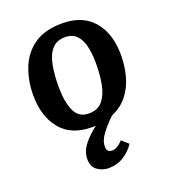

<svg xmlns="http://www.w3.org/2000/svg" viewBox="-139 -625 847 961"><g transform="rotate(-20 285.0 -144.5)"><path d="M276 236Q242 236 215.5 217Q189 198 189 159Q189 117 216.5 82Q244 47 287 14Q282 15 277.5 15Q273 15 268 15Q157 15 100.5 -54Q44 -123 44 -236Q44 -312 69.5 -378Q95 -444 151.5 -484.5Q208 -525 302 -525Q411 -525 468.5 -457.5Q526 -390 526 -276Q526 -218 511.5 -164Q497 -110 464.5 -69Q432 -28 380 -6Q345 27 319 61.5Q293 96 293 129Q293 159 322 159Q336 159 350.5 150Q365 141 379 126L414 157Q390 193 355 214.5Q320 236 276 236ZM276 -55Q324 -55 349.5 -86.5Q375 -118 384.5 -168.5Q394 -219 394 -277Q394 -328 385 -368.5Q376 -409 353.5 -432Q331 -455 292 -455Q248 -455 223 -427Q198 -399 188 -349Q178 -299 178 -232Q178 -152 200 -103.5Q222 -55 276 -55Z"/></g></svg>

Font: Literata 12pt SemiBold
Style: Italic
Weight: 600
Italic angle: -2°
Designer: Latin by Veronika Burian and Jose Scaglione. Greek by Irene Vlachou. Cyrillic by Vera Evstafieva
Foundry: TypeTogether
Version: Version 3.002